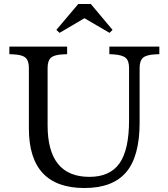

<svg xmlns="http://www.w3.org/2000/svg" viewBox="-20 -934 846 964"><path d="M404 10Q125 10 125 -289V-592Q125 -629 108.5 -644Q92 -659 48 -661L27 -662V-700H317V-662L296 -661Q252 -659 235.5 -644Q219 -629 219 -592V-305Q219 -46 429 -46Q532 -46 580 -114Q628 -182 628 -331V-592Q628 -629 611 -643.5Q594 -658 550 -661L529 -662V-700H780V-662L759 -661Q715 -659 698 -644Q681 -629 681 -592V-318Q681 -149 613.5 -69.5Q546 10 404 10ZM279 -769 263 -784 373 -914H436L545 -784L530 -769L405 -842H403Z"/></svg>

Font: Hedvig Letters Serif 14pt
Style: Regular
Weight: 400
Designer: Alexander Örn & Tor Weibull
Foundry: Kanon Foundry
Version: Version 1.000; ttfautohint (v1.8.4.7-5d5b)